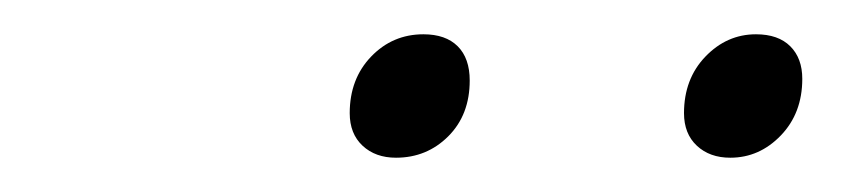

<svg xmlns="http://www.w3.org/2000/svg" viewBox="-20 -674 498 112"><path d="M184 -608Q184 -628 196.5 -641Q209 -654 227 -654Q240 -654 247 -647Q254 -640 254 -627Q254 -607 241.5 -594.5Q229 -582 211 -582Q199 -582 191.5 -589Q184 -596 184 -608ZM379 -608Q379 -628 391.5 -641Q404 -654 421 -654Q434 -654 441 -647Q448 -640 448 -628Q448 -608 435.5 -595Q423 -582 406 -582Q394 -582 386.5 -589Q379 -596 379 -608Z"/></svg>

Font: Taviraj ExtraLight
Style: Italic
Weight: 275
Italic angle: -12°
Designer: Katatrad Team
Foundry: CadsonDemak
Version: Version 1.001